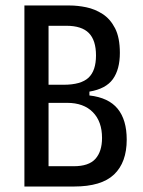

<svg xmlns="http://www.w3.org/2000/svg" viewBox="-20 -680 522 700"><path d="M69 0V-660H234Q263 -660 294.5 -653.5Q326 -647 354 -629Q382 -611 399.5 -577Q417 -543 417 -487Q417 -427 391.5 -391.5Q366 -356 306 -346V-332Q376 -324 409 -283.5Q442 -243 442 -171Q442 -88 396 -44Q350 0 250 0ZM157 -371H212Q275 -371 302.5 -396.5Q330 -422 330 -478Q330 -533 304 -559.5Q278 -586 222 -586H157ZM157 -74H249Q304 -74 328 -101Q352 -128 352 -177Q352 -237 318.5 -271Q285 -305 225 -305H157Z"/></svg>

Font: Bricolage Grotesque 12pt Condensed
Style: Regular
Weight: 400
Width: 3
Designer: Mathieu Triay
Foundry: Atelier Triay
Version: Version 1.001; ttfautohint (v1.8.4.7-5d5b);gftools[0.9.33.de